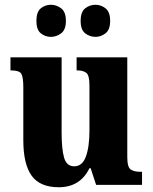

<svg xmlns="http://www.w3.org/2000/svg" viewBox="-20 -777 641 807"><path d="M227 10Q148 10 113 -38.5Q78 -87 78 -188V-410Q78 -453 69.5 -467Q61 -481 27 -481H24V-536H239V-220Q239 -150 249.5 -114Q260 -78 292 -78Q326 -78 341 -119Q356 -160 356 -229V-418Q356 -461 342.5 -471Q329 -481 306 -481H302V-536H515V-117Q515 -74 529.5 -64.5Q544 -55 568 -55H577V0H384L361 -70H356Q317 10 227 10ZM382 -622Q357 -622 338 -637Q319 -652 319 -689Q319 -727 338 -742Q357 -757 382 -757Q404 -757 423.5 -742Q443 -727 443 -689Q443 -652 423.5 -637Q404 -622 382 -622ZM194 -622Q170 -622 151.5 -637Q133 -652 133 -689Q133 -727 151.5 -742Q170 -757 194 -757Q217 -757 237 -742Q257 -727 257 -689Q257 -652 237 -637Q217 -622 194 -622Z"/></svg>

Font: Noto Serif Armenian Condensed ExtraBold
Style: Regular
Weight: 800
Width: 3
Designer: Monotype Design Team
Foundry: Monotype Imaging Inc.
Version: Version 2.008; ttfautohint (v1.8.4.7-5d5b)